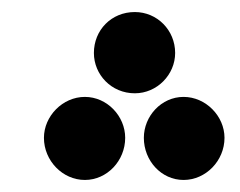

<svg xmlns="http://www.w3.org/2000/svg" viewBox="-20 -270 398 319"><path d="M204 -115C241 -115 271 -146 271 -182C271 -220 241 -250 204 -250C165 -250 136 -220 136 -182C136 -146 165 -115 204 -115ZM121 29C158 29 188 -3 188 -41C188 -77 158 -109 121 -109C84 -109 53 -77 53 -41C53 -3 84 29 121 29ZM285 29C322 29 353 -3 353 -41C353 -77 322 -109 285 -109C248 -109 219 -77 219 -41C219 -3 248 29 285 29Z"/></svg>

Font: Noto Sans Arabic ExtBd
Style: Regular
Weight: 800
Designer: Monotype Design Team, Nadine Chahine, Nizar Qandah and Khaled Hosny
Foundry: Monotype Imaging Inc.
Version: Version 2.012